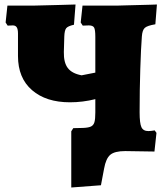

<svg xmlns="http://www.w3.org/2000/svg" viewBox="-20 -672 738 854"><path d="M668 -92 676 -81 667 2 537 0Q490 0 470.5 16.5Q451 33 443 78L429 152L297 162V-88L306 -102L350 -103Q374 -104 385 -109.5Q396 -115 400 -128.5Q404 -142 404 -172V-231Q348 -217 291 -217Q185 -217 122.5 -271Q60 -325 60 -423V-523Q60 -542 54.5 -550.5Q49 -559 37 -559L14 -558L5 -572L13 -647H127L247 -650L316 -652L309 -562Q282 -556 274.5 -546.5Q267 -537 266 -510L264 -441Q263 -394 281.5 -369.5Q300 -345 343 -337L404 -349V-508Q404 -540 398.5 -549.5Q393 -559 375 -559L348 -558L339 -572L347 -647H502Q494 -647 650 -651L678 -652L671 -564Q635 -558 624 -548Q613 -538 611 -510Q607 -459 604 -365Q601 -271 601 -172Q601 -124 609 -106.5Q617 -89 640 -89Q650 -89 668 -92Z"/></svg>

Font: Alegreya SC Black
Style: Regular
Weight: 900
Designer: Juan Pablo del Peral
Foundry: Huerta Tipografica
Version: Version 2.007; ttfautohint (v1.6)